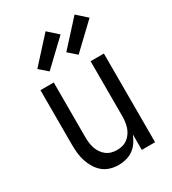

<svg xmlns="http://www.w3.org/2000/svg" viewBox="-187 -866 875 975"><g transform="rotate(-30 250.0 -379.0)"><path d="M220 8Q195 8 171 1Q147 -6 128.5 -21.5Q110 -37 97 -58.5Q84 -80 76.5 -103.5Q69 -127 66.5 -151.5Q64 -176 64 -200V-520H142V-200Q142 -183 144 -166.5Q146 -150 151 -134.5Q156 -119 165.5 -105Q175 -91 188 -81Q201 -71 217 -66.5Q233 -62 250 -62Q267 -62 283 -66.5Q299 -71 312 -81Q325 -91 334.5 -105Q344 -119 349 -134.5Q354 -150 356 -166.5Q358 -183 358 -200V-520H436V0H358V-91Q350 -70 337 -50.5Q324 -31 305.5 -17.5Q287 -4 264.5 2Q242 8 220 8ZM322 -579 274 -621 406 -766 464 -714ZM152 -579 104 -621 236 -766 294 -714Z"/></g></svg>

Font: Iosevka Term
Style: Regular
Weight: 400
Monospace: yes
Designer: Belleve Invis
Foundry: Belleve Invis
Version: Version 30.0.1